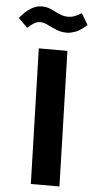

<svg xmlns="http://www.w3.org/2000/svg" viewBox="-109 -902 455 936"><g transform="rotate(5 118.5 -433.5)"><path d="M79 0 60 -662H200L219 0ZM190 -750Q161 -750 137 -760Q113 -770 93.5 -780Q74 -790 57 -790Q40 -790 25.5 -781Q11 -772 -5 -757L-50 -801Q3 -867 57 -867Q82 -867 102.5 -857.5Q123 -848 144 -838Q165 -828 190 -828Q206 -828 220 -833.5Q234 -839 254 -851L287 -796Q253 -766 229.5 -758Q206 -750 190 -750Z"/></g></svg>

Font: Noto Sans Arabic SemCond
Style: Bold
Weight: 700
Width: 4
Designer: Monotype Design Team, Nadine Chahine, Nizar Qandah and Khaled Hosny
Foundry: Monotype Imaging Inc.
Version: Version 2.012; ttfautohint (v1.8.4.7-5d5b)